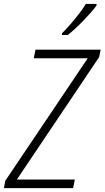

<svg xmlns="http://www.w3.org/2000/svg" viewBox="-45 -970 539 990"><path d="M-24.9 0 -17.6 -38.1 407.2 -669.4H128.9L138.2 -713.9H474.1L466.3 -675.8L42 -44.4H340.8L332 0ZM274.9 -789.6 274.4 -797.9Q297.4 -820.8 320.6 -847.7Q343.8 -874.5 364.3 -901.4Q384.8 -928.2 397.5 -949.7H452.6V-941.4Q441.4 -925.8 423.6 -905.5Q405.8 -885.3 385 -863.8Q364.3 -842.3 343.5 -823Q322.8 -803.7 304.2 -789.6Z"/></svg>

Font: Open Sans SemiCondensed Light
Style: Italic
Weight: 300
Width: 4
Italic angle: -12°
Designer: Monotype Design Team
Foundry: Monotype Imaging Inc.
Version: Version 3.000